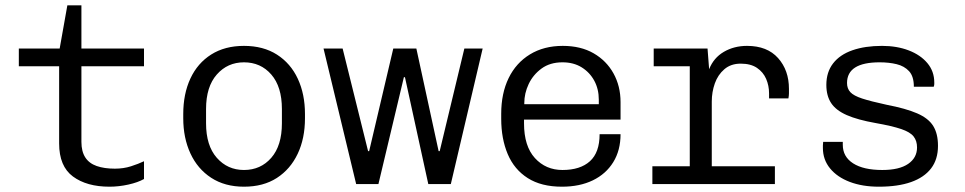

<svg xmlns="http://www.w3.org/2000/svg" viewBox="-20 -694 3640 724"><path d="M393 10Q307 10 255 -28.5Q203 -67 203 -153V-444H51V-511H205L234 -674H287V-511H523V-444H287V-159Q287 -123 301.5 -100.5Q316 -78 344.5 -68Q373 -58 413 -58Q446 -58 474 -67Q502 -76 523 -86V-19Q500 -6 464 2Q428 10 393 10Z M900 10Q828 10 776.5 -23.5Q725 -57 698 -115.5Q671 -174 671 -248V-264Q671 -340 698 -398Q725 -456 776.5 -488.5Q828 -521 900 -521Q973 -521 1024.5 -488Q1076 -455 1103 -397Q1130 -339 1130 -264V-248Q1130 -172 1102.5 -114Q1075 -56 1024 -23Q973 10 900 10ZM900 -53Q963 -53 1003 -99Q1043 -145 1043 -229V-283Q1043 -367 1003 -413Q963 -459 900 -459Q838 -459 797.5 -413Q757 -367 757 -283V-229Q757 -145 797.5 -99Q838 -53 900 -53Z M1323 0 1200 -511H1272L1368 -124H1372L1463 -511H1550L1634 -124H1638L1731 -511H1800L1680 0H1595L1507 -403H1503L1407 0Z M2099 10Q2021 10 1970 -22.5Q1919 -55 1894.5 -113Q1870 -171 1870 -246V-265Q1870 -342 1898 -399.5Q1926 -457 1978.5 -489Q2031 -521 2102 -521Q2170 -521 2218.5 -493Q2267 -465 2293.5 -417Q2320 -369 2320 -309V-243H1956V-229Q1956 -143 1997 -98Q2038 -53 2101 -53Q2168 -53 2204.5 -86Q2241 -119 2241 -188H2320Q2320 -127 2292.5 -82.5Q2265 -38 2215.5 -14Q2166 10 2099 10ZM1957 -301H2238V-318Q2238 -358 2221 -389.5Q2204 -421 2173.5 -440Q2143 -459 2101 -459Q2054 -459 2022 -435.5Q1990 -412 1973.5 -377Q1957 -342 1957 -305Z M2581 0V-444H2445V-511H2648L2654 -433Q2671 -476 2709.5 -498.5Q2748 -521 2797 -521Q2873 -521 2914 -475Q2955 -429 2955 -359Q2955 -350 2955 -342Q2955 -334 2953 -323H2880V-342Q2880 -371 2869 -396.5Q2858 -422 2834.5 -438Q2811 -454 2773 -454Q2736 -454 2711.5 -433Q2687 -412 2675.5 -379.5Q2664 -347 2664 -311V0ZM2440 0V-67H2902V0Z M3294 10Q3232 10 3184.5 -8Q3137 -26 3110 -59Q3083 -92 3083 -136Q3083 -139 3083 -145.5Q3083 -152 3084 -159H3158V-148Q3158 -103 3197 -78Q3236 -53 3307 -53Q3371 -53 3404.5 -76Q3438 -99 3438 -138Q3438 -163 3425 -179.5Q3412 -196 3378 -207.5Q3344 -219 3282 -230Q3214 -242 3173 -260Q3132 -278 3114 -305.5Q3096 -333 3096 -374Q3096 -422 3121.5 -455Q3147 -488 3194.5 -504.5Q3242 -521 3306 -521Q3362 -521 3406.5 -504Q3451 -487 3477 -456Q3503 -425 3503 -383Q3503 -381 3503 -377Q3503 -373 3501 -367H3426Q3426 -406 3408 -425.5Q3390 -445 3361 -452Q3332 -459 3297 -459Q3174 -459 3174 -381Q3174 -360 3186.5 -346.5Q3199 -333 3231 -322.5Q3263 -312 3323 -299Q3396 -285 3438.5 -266.5Q3481 -248 3499 -219Q3517 -190 3517 -144Q3517 -93 3491 -59Q3465 -25 3415.5 -7.5Q3366 10 3294 10Z"/></svg>

Font: Chivo Mono Light
Style: Regular
Weight: 300
Monospace: yes
Designer: Hector Gatti
Foundry: Omnibus-Type
Version: Version 1.008